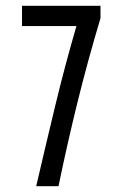

<svg xmlns="http://www.w3.org/2000/svg" viewBox="-20 -643 415 663"><path d="M105 0Q138 -142 171 -279Q204 -416 244 -553H56V-623H327V-580Q284 -437 248.5 -293.5Q213 -150 182 0Z"/></svg>

Font: Inconsolata Condensed Medium
Style: Regular
Weight: 500
Width: 3
Monospace: yes
Designer: Raph Levien, Cyreal, Brenton Simpson
Foundry: Raph Levien, Cyreal, Google
Version: Version 3.100; ttfautohint (v1.8.4.7-5d5b)